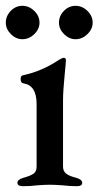

<svg xmlns="http://www.w3.org/2000/svg" viewBox="-37 -638 339 661"><path d="M23 -9Q23 -20 44 -26Q69 -33 79 -40.5Q89 -48 89 -64V-280Q89 -344 44 -351Q34 -352 34 -366Q34 -378 43 -379Q108 -393 166 -432Q178 -439 182 -439Q190 -439 190 -431Q190 -425 186 -385Q180 -325 180 -292V-64Q180 -49 190.5 -40.5Q201 -32 225 -26Q246 -20 246 -9Q246 3 228 3Q202 3 179 0Q151 -2 134 -2Q117 -2 91 0Q70 3 42 3Q23 3 23 -9ZM-17 -560Q-17 -583 0 -600.5Q17 -618 40 -618Q63 -618 81 -600.5Q99 -583 99 -560Q99 -538 81 -520.5Q63 -503 40 -503Q18 -503 0.5 -520.5Q-17 -538 -17 -560ZM166 -560Q166 -583 183 -600.5Q200 -618 223 -618Q246 -618 264 -600.5Q282 -583 282 -560Q282 -538 264 -520.5Q246 -503 223 -503Q201 -503 183.5 -520.5Q166 -538 166 -560Z"/></svg>

Font: EB Garamond Medium
Style: Regular
Weight: 500
Designer: Georg Duffner and Octavio Pardo
Foundry: Georg Duffner
Version: Version 1.000